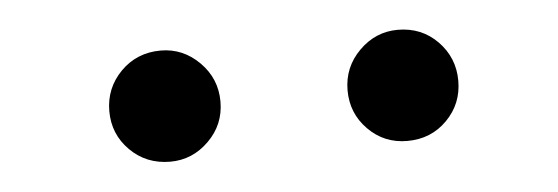

<svg xmlns="http://www.w3.org/2000/svg" viewBox="-26 -758 663 228"><g transform="rotate(-5 305.0 -644.0)"><path d="M170 -577.5Q196.5 -577.5 216 -596.8Q235.5 -616 235.5 -643.5Q235.5 -671 216 -690.5Q196.5 -710 170 -710Q141.5 -710 122.2 -690.5Q103 -671 103 -643.5Q103 -616 122.2 -596.8Q141.5 -577.5 170 -577.5ZM452.5 -577.5Q481 -577.5 500 -596.8Q519 -616 519 -643.5Q519 -671 500 -690.5Q481 -710 452.5 -710Q426 -710 406.5 -690.5Q387 -671 387 -643.5Q387 -616 406 -596.8Q425 -577.5 452.5 -577.5Z"/></g></svg>

Font: Anybody Expanded Black
Style: Regular
Weight: 900
Width: 7
Designer: Tyler Finck
Foundry: Etcetera Type Company
Version: Version 1.113;gftools[0.9.25]